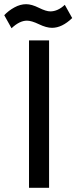

<svg xmlns="http://www.w3.org/2000/svg" viewBox="-48 -892 363 912"><path d="M185.1 0H89.8V-700.2H185.1ZM294.9 -806.2Q246.6 -759.8 199.2 -759.8Q172.4 -759.8 137 -776.9Q101.6 -793.9 80.1 -793.9Q44.9 -793.9 6.8 -757.8L-27.8 -819.8Q-7.8 -841.3 20.3 -856.7Q48.3 -872.1 76.2 -872.1Q102.1 -872.1 136.5 -855Q170.9 -837.9 190.9 -837.9Q226.6 -837.9 259.8 -869.1Z"/></svg>

Font: ABeeZee
Style: Regular
Weight: 400
Designer: Anja Meiners
Foundry: Anja Meiners
Version: Version 1.002